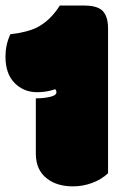

<svg xmlns="http://www.w3.org/2000/svg" viewBox="-43 -659 423 688"><path d="M85.4 -306.6Q114.3 -306.6 136.7 -312Q159.2 -317.4 159.2 -328.1Q159.2 -335 154.8 -339.4Q125 -328.6 89.8 -328.6Q42 -328.6 9.3 -361.6Q-23.4 -394.5 -23.4 -456.5Q-23.4 -497.6 -6.3 -536.1Q55.2 -543.5 89.4 -560.5Q137.2 -585 171.4 -639.2H258.8Q300.8 -639.2 320.8 -623.5Q344.2 -604.5 344.2 -556.6V-38.1Q319.3 -15.1 286.4 -3.2Q253.4 8.8 218.8 8.8Q161.6 8.8 126 -18.6Q85.4 -49.3 85.4 -108.4Z"/></svg>

Font: Modak
Style: Regular
Weight: 400
Version: Version 1.036;PS Version 1.000;hotconv 1.0.79;makeotf.lib2.5